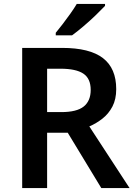

<svg xmlns="http://www.w3.org/2000/svg" viewBox="-20 -958 685 978"><path d="M296 -714Q437 -714 504.5 -662Q572 -610 572 -504Q572 -452 552.5 -415Q533 -378 501.5 -353.5Q470 -329 435 -314L640 0H496L325 -282H220V0H93V-714ZM288 -608H220V-387H292Q371 -387 406.5 -415.5Q442 -444 442 -500Q442 -558 404.5 -583Q367 -608 288 -608ZM515 -928Q498 -910 468 -881Q438 -852 405 -824Q372 -796 347 -778H264V-791Q279 -809 299 -835Q319 -861 338.5 -888.5Q358 -916 371 -938H515Z"/></svg>

Font: Noto Sans Medefaidrin SemiBold
Style: Regular
Weight: 600
Designer: Dalton Maag Ltd
Foundry: Dalton Maag Ltd
Version: Version 1.002; ttfautohint (v1.8.4.7-5d5b)